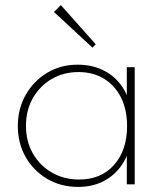

<svg xmlns="http://www.w3.org/2000/svg" viewBox="-20 -724 629 754"><path d="M287 10Q219 10 165.5 -21.5Q112 -53 81 -107Q50 -161 50 -229Q50 -297 81 -351.5Q112 -406 165 -438Q218 -470 285 -470Q338 -470 380.5 -450.5Q423 -431 451.5 -395Q480 -359 491 -309V-152Q479 -102 450.5 -65.5Q422 -29 380.5 -9.5Q339 10 287 10ZM291 -19Q377 -19 428 -76.5Q479 -134 479 -229Q479 -293 455.5 -340.5Q432 -388 389 -414.5Q346 -441 289 -441Q229 -441 182.5 -413.5Q136 -386 109 -338.5Q82 -291 82 -230Q82 -169 109 -121.5Q136 -74 183.5 -46.5Q231 -19 291 -19ZM478 0V-123L487 -237L478 -348V-460H509V0ZM343 -537 192 -677 219 -704 356 -550Z"/></svg>

Font: Outfit Thin
Style: Regular
Weight: 100
Designer: Rodrigo Fuenzalida
Foundry: fragTYPE
Version: Version 1.100;gftools[0.9.27]